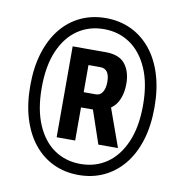

<svg xmlns="http://www.w3.org/2000/svg" viewBox="-80 -772 796 857"><g transform="rotate(10 318.0 -343.5)"><path d="M332 12Q270 12 218.5 -12Q167 -36 129.5 -82Q92 -128 71.5 -194Q51 -260 51 -344Q51 -427 71.5 -493Q92 -559 129.5 -605Q167 -651 218.5 -675Q270 -699 332 -699Q394 -699 445.5 -675Q497 -651 535 -605Q573 -559 593.5 -493Q614 -427 614 -344Q614 -260 593.5 -194Q573 -128 535 -82Q497 -36 445.5 -12Q394 12 332 12ZM332 -38Q399 -38 450.5 -73Q502 -108 532 -176.5Q562 -245 562 -344Q562 -443 532 -511Q502 -579 450.5 -614Q399 -649 332 -649Q265 -649 213.5 -614Q162 -579 132.5 -511Q103 -443 103 -344Q103 -245 132.5 -176.5Q162 -108 213.5 -73Q265 -38 332 -38ZM207 -137V-549H357Q418 -549 445 -515Q472 -481 472 -425Q472 -388 460 -357.5Q448 -327 423 -310L485 -137H396L345 -287H291V-137ZM291 -356H346Q366 -356 376.5 -373.5Q387 -391 387 -419Q387 -449 376.5 -464Q366 -479 344 -479H291Z"/></g></svg>

Font: Archivo Condensed
Style: Bold Italic
Weight: 700
Width: 3
Italic angle: -10°
Designer: Hector Gatti
Foundry: Omnibus-Type
Version: Version 2.001